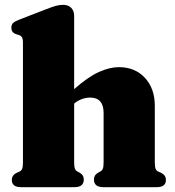

<svg xmlns="http://www.w3.org/2000/svg" viewBox="-20 -775 726 795"><path d="M287 -710V-406Q344.5 -456.5 389.2 -476.8Q434 -497 472 -497Q539 -497 580 -452.8Q621 -408.5 621 -337V-105Q621 -85 624 -76.8Q627 -68.5 634.5 -65L645.5 -60Q667 -50.5 667 -30Q667 0 629 0H407.5Q369 0 369 -32Q369 -50 385.5 -59.5L395.5 -65Q403 -69 406 -77Q409 -85 409 -105V-307Q409 -371 353 -371Q336.5 -371 318.5 -364.5Q300.5 -358 287 -346V-105Q287 -85 290 -77Q293 -69 300.5 -65L310.5 -59.5Q327 -50 327 -32Q327 0 288.5 0H67Q29 0 29 -30Q29 -50.5 50.5 -60L61.5 -65Q69 -68.5 72 -76.8Q75 -85 75 -105V-598Q75 -614 70.8 -620.8Q66.5 -627.5 58 -630L47 -633.5Q27 -640 27 -660Q27 -672 33.5 -679Q40 -686 58 -693L169 -736Q194.5 -746 210.2 -750.5Q226 -755 241 -755Q263.5 -755 275.2 -742.2Q287 -729.5 287 -710Z"/></svg>

Font: Fraunces 9pt S000 Black
Style: Regular
Weight: 900
Version: Version 1.000; ttfautohint (v1.8.3)